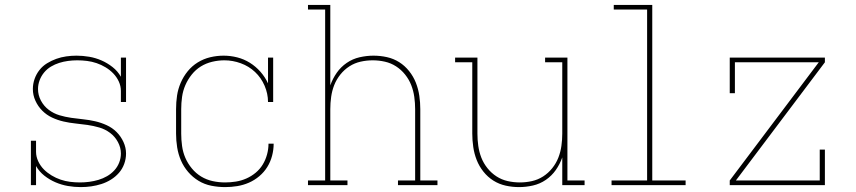

<svg xmlns="http://www.w3.org/2000/svg" viewBox="-20 -755 3490 783"><path d="M309 8Q283 8 257 3.5Q231 -1 206.5 -11.5Q182 -22 161 -38.5Q140 -55 127 -78V0H106V-181H127V-136Q127 -116 136 -97Q145 -78 159 -64Q173 -50 190.5 -39.5Q208 -29 227 -22.5Q246 -16 266 -13.5Q286 -11 306 -11Q325 -11 344 -13.5Q363 -16 381.5 -21.5Q400 -27 416.5 -36.5Q433 -46 446 -60Q459 -74 466 -92Q473 -110 473 -129Q473 -153 461 -175.5Q449 -198 429 -213Q409 -228 385 -235Q361 -242 336.5 -245.5Q312 -249 287.5 -251.5Q263 -254 239 -259.5Q215 -265 192.5 -275.5Q170 -286 152.5 -303.5Q135 -321 124.5 -344Q114 -367 114 -392Q114 -413 121 -433Q128 -453 141 -469.5Q154 -486 172 -497Q190 -508 209.5 -515Q229 -522 250 -525Q271 -528 292 -528Q318 -528 344 -523.5Q370 -519 394 -508.5Q418 -498 439 -481.5Q460 -465 473 -442V-520H494V-339H473V-384Q473 -404 464.5 -422.5Q456 -441 442 -455.5Q428 -470 410.5 -480.5Q393 -491 374 -497.5Q355 -504 335 -506.5Q315 -509 295 -509Q276 -509 257.5 -506.5Q239 -504 221.5 -498.5Q204 -493 188 -483.5Q172 -474 160 -459.5Q148 -445 141.5 -427.5Q135 -410 135 -392Q135 -367 147 -344.5Q159 -322 179 -307Q199 -292 222.5 -285Q246 -278 270.5 -274.5Q295 -271 319.5 -268.5Q344 -266 368 -260.5Q392 -255 415 -244.5Q438 -234 455.5 -216.5Q473 -199 483.5 -176Q494 -153 494 -129Q494 -107 486.5 -86.5Q479 -66 465 -50Q451 -34 432.5 -22.5Q414 -11 393.5 -4.5Q373 2 352 5Q331 8 309 8Z M898 8Q870 8 842 2.5Q814 -3 790 -17.5Q766 -32 747.5 -53.5Q729 -75 718 -100.5Q707 -126 702.5 -154Q698 -182 698 -210V-310Q698 -338 702 -365Q706 -392 717 -417.5Q728 -443 745.5 -464.5Q763 -486 786.5 -500.5Q810 -515 837 -521.5Q864 -528 892 -528Q920 -528 947.5 -521Q975 -514 999 -499Q1023 -484 1042 -462.5Q1061 -441 1073 -415V-520H1094V-339H1073Q1073 -373 1059 -405.5Q1045 -438 1020 -461.5Q995 -485 962 -497Q929 -509 895 -509Q870 -509 845 -503Q820 -497 799 -484Q778 -471 762 -451Q746 -431 736 -408Q726 -385 722.5 -360Q719 -335 719 -310V-210Q719 -185 722.5 -159.5Q726 -134 736 -111Q746 -88 762.5 -68Q779 -48 800.5 -35Q822 -22 847 -16.5Q872 -11 898 -11Q920 -11 942 -14.5Q964 -18 984.5 -27Q1005 -36 1022.5 -50.5Q1040 -65 1051.5 -84Q1063 -103 1069 -125Q1075 -147 1075 -169H1096Q1096 -144 1089.5 -119.5Q1083 -95 1070 -74Q1057 -53 1037.5 -36.5Q1018 -20 995 -10Q972 0 947.5 4Q923 8 898 8Z M1236 0V-19H1306V-716H1236V-735H1327V-407Q1337 -435 1353.5 -458.5Q1370 -482 1394 -498.5Q1418 -515 1446.5 -521.5Q1475 -528 1503 -528Q1531 -528 1558 -522Q1585 -516 1608 -501.5Q1631 -487 1648.5 -465Q1666 -443 1676 -417.5Q1686 -392 1690 -364.5Q1694 -337 1694 -310V-19H1764V0H1603V-19H1673V-310Q1673 -335 1669.5 -360Q1666 -385 1657 -408Q1648 -431 1632 -451Q1616 -471 1595 -484.5Q1574 -498 1549.5 -503.5Q1525 -509 1500 -509Q1475 -509 1450.5 -503.5Q1426 -498 1405 -484.5Q1384 -471 1368 -451Q1352 -431 1343 -408Q1334 -385 1330.5 -360Q1327 -335 1327 -310V-19H1397V0Z M2097 8Q2069 8 2042 2Q2015 -4 1992 -18.5Q1969 -33 1951.5 -55Q1934 -77 1924 -102.5Q1914 -128 1910 -155.5Q1906 -183 1906 -210V-501H1836V-520H1927V-210Q1927 -185 1930.5 -160Q1934 -135 1943 -112Q1952 -89 1968 -69Q1984 -49 2005 -35.5Q2026 -22 2050.5 -16.5Q2075 -11 2100 -11Q2125 -11 2149.5 -16.5Q2174 -22 2195 -35.5Q2216 -49 2232 -69Q2248 -89 2257 -112Q2266 -135 2269.5 -160Q2273 -185 2273 -210V-501H2203V-520H2294V-19H2364V0H2273V-113Q2263 -85 2246.5 -61.5Q2230 -38 2206 -21.5Q2182 -5 2153.5 1.5Q2125 8 2097 8Z M2474 0V-19H2619V-716H2483V-735H2640V-19H2776V0Z M2956 0V-19L3319 -501H2977V-375H2956V-520H3344V-501L2981 -19H3323V-145H3344V0Z"/></svg>

Font: Iosevka Etoile Thin
Style: Regular
Weight: 100
Designer: Belleve Invis
Foundry: Belleve Invis
Version: Version 22.1.2; ttfautohint (v1.8.4)